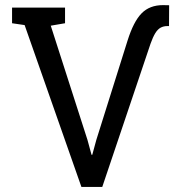

<svg xmlns="http://www.w3.org/2000/svg" viewBox="-20 -741 717 761"><path d="M302.7 0 77.6 -641.6 27.8 -648.9V-710.9H237.8V-648.9L181.2 -639.2L326.7 -186.5L342.8 -127.4H345.7L361.8 -186.5L485.4 -579.6Q509.3 -655.8 541.3 -688.2Q573.2 -720.7 626 -720.7L650.4 -720.2L649.9 -637.7H644Q627.9 -637.7 616.2 -631.1Q604.5 -624.5 595.2 -609.1Q585.9 -593.8 576.7 -567.9L385.3 0Z"/></svg>

Font: Roboto Slab LO
Style: Regular
Weight: 400
Designer: Google
Version: Version 2.000